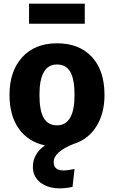

<svg xmlns="http://www.w3.org/2000/svg" viewBox="-20 -785 624 1051"><path d="M444 -765V-655H139V-765ZM383 3Q274 46 274 102Q274 148 327 148Q351 148 388 140L377 238Q342 246 307 246Q242 246 201 214Q160 182 160 129Q160 57 226 11Q134 -9 83 -80.5Q32 -152 32 -266Q32 -395 101.5 -471.5Q171 -548 292 -548Q414 -548 483 -473.5Q552 -399 552 -265Q552 -164 507.5 -93Q463 -22 383 3ZM292 -432Q196 -432 196 -266Q196 -179 219.5 -139Q243 -99 292 -99Q388 -99 388 -265Q388 -352 364.5 -392Q341 -432 292 -432Z"/></svg>

Font: FiraGO
Style: Bold
Weight: 700
Designer: bBox Type
Foundry: bBox Type GmbH
Version: Version 1.001;PS 001.001;hotconv 1.0.88;makeotf.lib2.5.64775